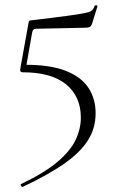

<svg xmlns="http://www.w3.org/2000/svg" viewBox="-20 -446 449 741"><path d="M78 -196Q176 -196 235.5 -172Q295 -148 322 -106Q349 -64 349 -9Q349 48 320 94.5Q291 141 229.5 184.5Q168 228 68 275Q64 276 61 271Q58 266 62 264Q152 221 202 178.5Q252 136 272 93.5Q292 51 292 8Q292 -74 235 -120.5Q178 -167 68 -167Q56 -167 58 -179L90 -357Q91 -364 93 -365.5Q95 -367 103 -368Q189 -378 237 -384.5Q285 -391 307 -395.5Q329 -400 335.5 -406.5Q342 -413 345 -423Q346 -426 351.5 -425.5Q357 -425 356 -421L336 -357Q332 -344 326 -341.5Q320 -339 308 -339L119 -335Q106 -335 104 -320L78 -172Z"/></svg>

Font: Cormorant Light
Style: Regular
Weight: 300
Designer: Christian Thalmann (Catharsis Fonts)
Foundry: Catharsis Fonts
Version: Version 4.000